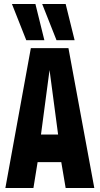

<svg xmlns="http://www.w3.org/2000/svg" viewBox="-20 -945 502 965"><path d="M7 0 135 -703H324L454 0H310L288 -130H169L148 0ZM186 -269H272L229 -593ZM264 -743 192 -925H310L355 -743ZM112 -743 40 -925H158L203 -743Z"/></svg>

Font: Georama Condensed
Style: Bold
Weight: 700
Width: 3
Designer: Jean-Baptiste Levee
Foundry: Production Type
Version: Version 1.000